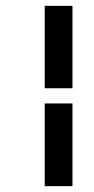

<svg xmlns="http://www.w3.org/2000/svg" viewBox="-20 -690 323 657"><path d="M133 -388V-670H228V-388ZM133 -53V-336H228V-53Z"/></svg>

Font: Junicode
Style: Bold Italic
Weight: 700
Italic angle: -11°
Designer: Peter S. Baker
Version: Version 2.100; ttfautohint (v1.8.4)